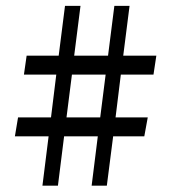

<svg xmlns="http://www.w3.org/2000/svg" viewBox="-20 -708 570 638"><path d="M121 -91H172.5L193 -255H305L284.5 -91H335L356 -255H459.5L471 -318H364L381.5 -460H490L499.5 -523H389.5L410.5 -688.5H360L339 -523H226.5L247.5 -688.5H196L175 -523H68.5L59.5 -460H167L149.5 -318H40L29.5 -255H141.5ZM201 -318 219 -460H331L313 -318Z"/></svg>

Font: Libre Caslon Condensed SemiBold
Style: Regular
Weight: 600
Designer: Pablo Impallari, Rodrigo Fuenzalida, Katja Schimmel, Ertekin Erdin
Foundry: Pablo Impallari, Rodrigo Fuenzalida
Version: Version 2.000;gftools[0.9.33]